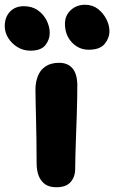

<svg xmlns="http://www.w3.org/2000/svg" viewBox="-84 -777 480 807"><path d="M153 10Q123 10 105 -3Q87 -16 78.5 -38.5Q70 -61 70 -89Q70 -154 69 -198.5Q68 -243 67.5 -276Q67 -309 66 -338Q65 -367 65 -400Q65 -431 75 -457Q85 -483 107.5 -498Q130 -513 165 -513Q200 -513 220 -490.5Q240 -468 241 -421Q241 -401 240.5 -366Q240 -331 238.5 -288.5Q237 -246 235.5 -203.5Q234 -161 233 -125Q232 -89 232 -67Q232 -34 213 -12Q194 10 153 10ZM289 -568Q247 -568 218 -599Q189 -630 189 -677Q189 -712 213.5 -734.5Q238 -757 273 -757Q305 -757 327.5 -739.5Q350 -722 363 -696.5Q376 -671 376 -646Q376 -617 356 -592.5Q336 -568 289 -568ZM44 -564Q14 -564 -10.5 -579Q-35 -594 -49.5 -617.5Q-64 -641 -64 -667Q-64 -705 -42 -728Q-20 -751 16 -751Q51 -751 75.5 -733.5Q100 -716 112.5 -690Q125 -664 125 -639Q125 -610 106.5 -587Q88 -564 44 -564Z"/></svg>

Font: Shantell Sans Light
Style: Bold
Weight: 700
Version: Version 1.011;[c5ecc13dd]